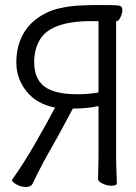

<svg xmlns="http://www.w3.org/2000/svg" viewBox="-20 -729 540 764"><path d="M82 15Q64 15 46 5Q28 -5 28 -11L29 -15Q74 -78 122.5 -162.5Q171 -247 199 -301Q126 -315 85.5 -365.5Q45 -416 45 -480Q45 -537 66 -581.5Q87 -626 127.5 -655.5Q168 -685 214.5 -695.5Q261 -706 299 -707Q332 -709 372 -709Q423 -709 441 -708Q459 -707 463 -702Q467 -697 467 -689Q467 -677 459.5 -660.5Q452 -644 442 -644V-106Q442 -75 443.5 -46Q445 -17 445 0Q445 10 423 10Q406 10 388 1.5Q370 -7 370 -18Q370 -30 371 -56Q372 -82 372 -107V-307Q329 -297 270 -297Q214 -191 155 -88Q123 -27 109 3Q103 15 82 15ZM289 -354Q333 -354 372 -361V-645H344Q179 -645 137 -568Q116 -531 116 -482Q116 -417 155 -386Q195 -354 289 -354Z"/></svg>

Font: LXGW WenKai Mono TC
Style: Regular
Weight: 400
Designer: LXGW / Fontworks Inc.
Foundry: LXGW / Fontworks Inc.
Version: Version 1.330